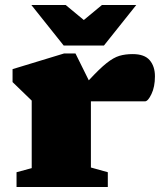

<svg xmlns="http://www.w3.org/2000/svg" viewBox="-20 -752 660 772"><path d="M513.5 -534.5Q561 -534.5 582 -509.8Q603 -485 603 -445Q603 -403 589 -373.8Q575 -344.5 563 -344.5H359Q350.5 -344.5 345.5 -344.5V-78.5L413.5 -59.5V0H46.5V-59.5L107.5 -76V-347.5L30.5 -422V-474L237.5 -537H283.5L337 -429Q380.5 -476 408.5 -498.2Q436.5 -520.5 460 -527.5Q483.5 -534.5 513.5 -534.5ZM528 -732 398 -569H236L106 -732H244L317 -671.5L390 -732Z"/></svg>

Font: Newsreader 6pt ExtraBold
Style: Regular
Weight: 800
Designer: Hugues Gentile
Foundry: Production Type
Version: Version 1.003; ttfautohint (v1.8.3)